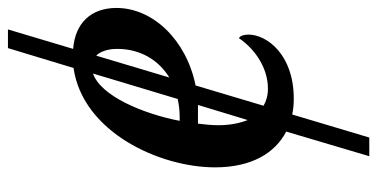

<svg xmlns="http://www.w3.org/2000/svg" viewBox="-253 -496 949 483"><g transform="rotate(-90 221.5 -254.5)"><path d="M70 200H117L175 6C188 9 201 10 215 10C326 10 376 -58 376 -104C376 -115 373 -125 367 -128C343 -92 296 -55 240 -55C223 -55 209 -59 197 -66L248 -237C362 -260 443 -344 443 -436C443 -500 405 -540 340 -545L389 -709H342L292 -544C131 -521 42 -328 42 -188C42 -96 78 -37 132 -9ZM169 -277H159C177 -370 222 -476 278 -495L214 -282C200 -279 185 -277 169 -277ZM340 -434C340 -376 312 -330 268 -303L323 -487C333 -477 340 -459 340 -434ZM148 -180C148 -196 150 -216 152 -231H184C189 -231 194 -231 199 -231L161 -106C153 -126 148 -151 148 -180Z"/></g></svg>

Font: Noto Serif Condensed Medium
Style: Italic
Weight: 500
Width: 3
Italic angle: -12°
Designer: Monotype Design Team
Foundry: Monotype Imaging Inc.
Version: Version 2.013